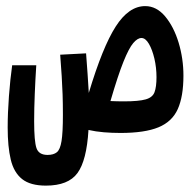

<svg xmlns="http://www.w3.org/2000/svg" viewBox="-20 -428 626 623"><path d="M371.1 3.4Q343.3 3.4 316.9 1.2Q290.5 -1 267.1 -6.3Q261.2 92.8 231.4 133.5Q201.7 174.3 128.9 174.3Q78.6 174.3 51.8 153.1Q24.9 131.8 14.9 89.8Q4.9 47.9 4.9 -14.2Q4.9 -60.5 9 -116.2Q13.2 -171.9 19.5 -216.3H97.7Q94.7 -170.4 92.8 -123Q90.8 -75.7 90.8 -34.7Q90.8 30.8 98.4 52.7Q106 74.7 134.3 74.7Q153.8 74.7 164.6 65.9Q175.3 57.1 179.7 29.5Q184.1 2 184.1 -55.2Q184.1 -92.3 183.1 -121.6Q182.1 -150.9 180.2 -181.2Q178.2 -211.4 175.3 -250.5L259.3 -254.9Q261.7 -218.8 264.2 -188Q266.6 -156.7 268.1 -126.5Q313 -275.9 355.5 -342Q397.9 -408.2 451.2 -408.2Q487.8 -408.2 515.9 -374.8Q543.9 -341.3 559.6 -289.6Q575.2 -237.8 575.2 -182.6Q575.2 -115.2 556.9 -74.2Q538.6 -33.2 494.1 -14.9Q449.7 3.4 371.1 3.4ZM338.4 -100.1Q359.4 -99.1 382.3 -99.1Q430.2 -99.1 452.6 -105.5Q475.1 -111.8 481.4 -128.9Q487.8 -146 487.8 -177.7Q487.8 -208.5 481 -237.8Q474.1 -267.1 463.1 -285.9Q452.1 -304.7 439 -304.7Q426.3 -304.7 412.4 -288.3Q398.4 -272 380.6 -227.8Q362.8 -183.6 338.4 -100.1Z"/></svg>

Font: CaskaydiaMono NF
Style: Regular
Weight: 400
Designer: Aaron Bell
Foundry: Saja Typeworks
Version: Version 2111.001; ttfautohint (v1.8.4);Nerd Fonts 3.1.1